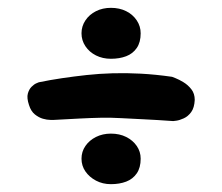

<svg xmlns="http://www.w3.org/2000/svg" viewBox="-20 -556 567 490"><path d="M118 -250Q117 -250 108.5 -250Q100 -250 89.5 -253Q79 -256 69 -264Q59 -272 54 -288Q48 -306 51 -317Q54 -328 60.5 -334.5Q67 -341 73 -343.5Q79 -346 79 -346Q108 -352 138.5 -356.5Q169 -361 201 -364.5Q233 -368 267.5 -369Q302 -370 339.5 -368Q377 -366 419 -360Q419 -360 428 -356.5Q437 -353 448.5 -346Q460 -339 468.5 -328Q477 -317 477 -301Q476 -281 468 -270Q460 -259 449 -254Q438 -249 430 -248Q422 -247 422 -247Q380 -250 347.5 -251.5Q315 -253 289 -254.5Q263 -256 237.5 -255.5Q212 -255 183.5 -253.5Q155 -252 118 -250ZM263 -86Q242 -86 225 -95Q208 -104 198 -118.5Q188 -133 188 -151Q188 -169 198 -183.5Q208 -198 225 -206.5Q242 -215 263 -215Q285 -215 302 -206.5Q319 -198 329 -183.5Q339 -169 339 -151Q339 -128 329 -113.5Q319 -99 302 -92.5Q285 -86 263 -86ZM263 -406Q242 -406 225 -414.5Q208 -423 198 -438Q188 -453 188 -471Q188 -489 198 -504Q208 -519 225 -527.5Q242 -536 263 -536Q285 -536 302 -527.5Q319 -519 329 -504Q339 -489 339 -471Q339 -448 329 -433.5Q319 -419 302 -412.5Q285 -406 263 -406Z"/></svg>

Font: Sour Gummy Black SemiBold
Style: Regular
Weight: 600
Version: Version 1.000